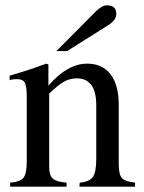

<svg xmlns="http://www.w3.org/2000/svg" viewBox="-20 -698 540 718"><path d="M191 -507 338 -655Q361 -678 380 -678Q415 -678 415 -646Q415 -623 385 -604L231 -507ZM485 0H277L278 -15Q315 -18 327.5 -36.5Q340 -55 340 -105V-304Q340 -405 267 -405Q242 -405 220 -393Q198 -381 164 -348V-72Q164 -42 177.5 -30Q191 -18 229 -15V0H18V-15Q56 -18 68 -33.5Q80 -49 80 -94V-337Q80 -374 73 -388Q66 -402 45 -402Q25 -402 16 -398V-415Q86 -435 153 -460L161 -457V-379H162Q233 -460 306 -460Q363 -460 393.5 -420Q424 -380 424 -306V-85Q424 -45 436 -32Q448 -19 485 -15Z"/></svg>

Font: STIX
Style: Regular
Weight: 400
Designer: MicroPress Inc., with final additions and corrections provided by Coen Hoffman, Elsevier (retired)
Version: Version 1.1.1